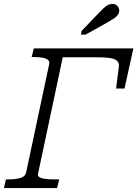

<svg xmlns="http://www.w3.org/2000/svg" viewBox="-39 -956 698 976"><path d="M-19 0 -9 -44H2Q40 -44 65 -51.5Q90 -59 94 -80L211 -630Q214 -644 205 -651.5Q196 -659 178 -662.5Q160 -666 133 -666H122L133 -710H639L594 -506H551L565 -615Q568 -635 557 -646Q546 -657 520 -661Q494 -665 451 -665H280L154 -71Q152 -61 162 -55Q172 -49 192 -46.5Q212 -44 238 -44H262L251 0ZM466 -893Q479 -906 489 -915.5Q499 -925 509.5 -930.5Q520 -936 532 -936Q549 -936 558 -925.5Q567 -915 567 -902Q567 -890 560 -880.5Q553 -871 540.5 -862.5Q528 -854 509 -843L396 -780H372L376 -799Z"/></svg>

Font: Roboto Serif ExtraLight
Style: Italic
Weight: 250
Italic angle: -10°
Designer: Greg Gazdowicz
Foundry: Commercial Type
Version: Version 1.008